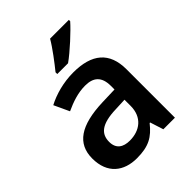

<svg xmlns="http://www.w3.org/2000/svg" viewBox="-217 -888 1020 1020"><g transform="rotate(-45 293.0 -378.0)"><path d="M477 -756V-766H336C310 -721 260 -656 230 -619V-606H311C361 -641 445 -719 477 -756ZM296 -552C222 -552 151 -532 98 -504L138 -418C186 -440 236 -458 291 -458C351 -458 387 -431 387 -360V-333L293 -330C125 -324 44 -269 44 -157C44 -43 116 10 213 10C303 10 346 -16 393 -75H397L421 0H508V-364C508 -492 435 -552 296 -552ZM319 -254 386 -257V-211C386 -126 328 -83 253 -83C204 -83 170 -104 170 -156C170 -215 207 -251 319 -254Z"/></g></svg>

Font: Noto Sans New Tai Lue Semibold
Style: Regular
Weight: 600
Designer: Monotype Design Team
Foundry: Monotype Imaging Inc.
Version: Version 2.004